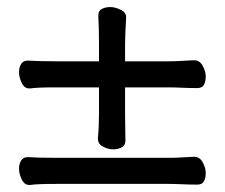

<svg xmlns="http://www.w3.org/2000/svg" viewBox="-20 -527 640 545"><path d="M261 -400Q261 -452 259 -482Q259 -497 270 -502Q280 -507 293 -507Q306 -507 321 -500Q338 -493 338 -478V-476Q335 -424 335 -401V-353H460Q476 -353 492.5 -354Q509 -355 530 -356H531Q547 -356 555.5 -340Q564 -324 564 -310Q564 -296 559 -286.5Q554 -277 540 -277Q517 -277 496 -278Q475 -279 459 -279H335V-206L336 -128Q336 -114 325 -108.5Q314 -103 301 -103Q288 -103 274 -110Q258 -117 258 -133V-135V-136Q261 -167 261 -205V-279H140Q84 -279 66 -276H65H63Q49 -276 41.5 -292Q34 -308 34 -322Q34 -336 40 -345.5Q46 -355 59 -355Q89 -353 141 -353H261ZM59 -81Q89 -79 141 -79H460Q476 -79 492.5 -80Q509 -81 530 -82H531Q547 -82 555.5 -66Q564 -50 564 -36Q564 -22 559 -12.5Q554 -3 540 -3Q517 -3 496 -4Q475 -5 459 -5H140Q84 -5 66 -2H65H63Q49 -2 41.5 -18Q34 -34 34 -48Q34 -62 40 -71.5Q46 -81 59 -81Z"/></svg>

Font: Moon Stars Kai
Style: Bold
Weight: 700
Designer: GuiWonder
Version: Version 1.101